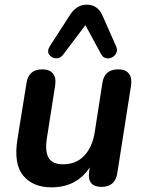

<svg xmlns="http://www.w3.org/2000/svg" viewBox="-20 -795 619 825"><path d="M201 10Q122 10 80 -40Q38 -90 55 -197L94 -439Q103 -497 162 -497Q193 -497 207.5 -479Q222 -461 217 -428L181 -198Q173 -143 189.5 -116Q206 -89 251 -89Q307 -89 342 -126Q377 -163 387 -227L420 -439Q429 -497 488 -497Q520 -497 534 -478.5Q548 -460 543 -427L484 -51Q475 8 416 8Q354 8 363 -57L366 -76Q309 10 201 10ZM478 -598Q486 -581 480 -568Q474 -555 461.5 -548.5Q449 -542 435.5 -545Q422 -548 414 -563L347 -687L252 -561Q239 -543 220 -544.5Q201 -546 191 -561Q181 -576 195 -598L279 -728Q293 -751 311.5 -763Q330 -775 353 -775Q399 -775 420 -729Z"/></svg>

Font: Nunito
Style: Bold Italic
Weight: 700
Italic angle: -9°
Designer: Vernon Adams
Foundry: Vernon Adams
Version: Version 3.601; ttfautohint (v1.8.2.53-6de2)